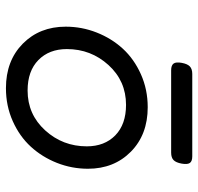

<svg xmlns="http://www.w3.org/2000/svg" viewBox="-30 -620 661 640"><g transform="rotate(90 300.0 -299.5)"><path d="M68.4 -188.5Q68.4 -101.6 125.2 -45.4Q182.1 10.7 273.4 10.7Q332.5 10.7 383.3 -12Q434.1 -34.7 468.5 -72.3Q502.9 -109.9 522.5 -159.4Q542 -209 542 -262.7Q542 -349.6 485.1 -405.8Q428.2 -461.9 336.9 -461.9Q277.8 -461.9 227.1 -439.2Q176.3 -416.5 141.8 -378.9Q107.4 -341.3 87.9 -291.7Q68.4 -242.2 68.4 -188.5ZM467.3 -258.8Q467.3 -178.7 414.1 -120.1Q360.8 -61.5 281.2 -61.5Q216.3 -61.5 179.7 -97.4Q143.1 -133.3 143.1 -192.4Q143.1 -272.5 196.3 -331.1Q249.5 -389.6 329.1 -389.6Q394 -389.6 430.7 -353.8Q467.3 -317.9 467.3 -258.8ZM226.1 -610.4Q209.5 -610.4 200.9 -602.3Q192.4 -594.2 189 -575.2Q185.5 -556.2 191.4 -548.1Q197.3 -540 213.9 -540H488.3Q504.9 -540 513.2 -548.1Q521.5 -556.2 524.9 -575.2Q528.3 -594.2 522.7 -602.3Q517.1 -610.4 500.5 -610.4Z"/></g></svg>

Font: Courier Prime Code
Style: Italic
Weight: 400
Italic angle: -10°
Designer: Alan Dague-Greene
Foundry: Quote-Unquote Apps
Version: Version 3.18